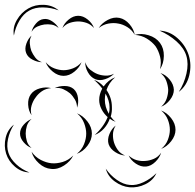

<svg xmlns="http://www.w3.org/2000/svg" viewBox="-72 -675 828 815"><path d="M-13 -524Q-19 -558 -0.5 -590Q18 -622 48 -639Q77 -656 114 -654.5Q151 -653 177 -631Q145 -643 110.5 -643.5Q76 -644 52 -630Q28 -617 10.5 -587.5Q-7 -558 -13 -524ZM193 -556Q200 -576 219.5 -592Q239 -608 260 -608Q281 -608 300.5 -592Q320 -576 327 -556Q313 -572 295 -578Q277 -584 260 -584Q243 -584 224.5 -578Q206 -572 193 -556ZM347 -556Q360 -577 385.5 -590.5Q411 -604 435 -599Q459 -594 477.5 -572.5Q496 -551 500 -527Q488 -548 468.5 -560Q449 -572 430 -575Q411 -579 388.5 -575Q366 -571 347 -556ZM62 -540Q66 -558 80.5 -575Q95 -592 113 -594Q131 -597 149.5 -584.5Q168 -572 177 -556Q163 -568 147 -570.5Q131 -573 116 -571Q102 -569 87 -562.5Q72 -556 62 -540ZM605 -545Q648 -543 682 -512.5Q716 -482 729 -441Q742 -400 731.5 -355.5Q721 -311 687 -285Q710 -321 719.5 -363Q729 -405 719 -438Q709 -471 677 -499.5Q645 -528 605 -545ZM500 -527Q527 -535 558.5 -525.5Q590 -516 607 -493Q624 -470 623.5 -437.5Q623 -405 607 -381Q614 -409 607.5 -434.5Q601 -460 588 -479Q574 -497 551.5 -511Q529 -525 500 -527ZM106 -411Q87 -411 66.5 -421.5Q46 -432 39 -450Q32 -468 40 -490Q48 -512 62 -524Q53 -508 54.5 -490.5Q56 -473 61 -459Q67 -445 77.5 -431Q88 -417 106 -411ZM412 -362Q398 -347 374.5 -339Q351 -331 332 -339Q313 -347 301 -368.5Q289 -390 290 -411Q296 -391 311 -379Q326 -367 341 -361Q356 -355 375 -354Q394 -353 412 -362ZM274 -411Q266 -389 244 -371Q222 -353 198 -353Q174 -353 152 -371Q130 -389 122 -411Q137 -393 158 -385Q179 -377 198 -377Q217 -377 238 -385Q259 -393 274 -411ZM609 -365Q631 -358 648 -337.5Q665 -317 666 -294Q666 -272 649.5 -251Q633 -230 612 -222Q629 -237 635.5 -256.5Q642 -276 642 -294Q641 -312 634 -331.5Q627 -351 609 -365ZM419 -158Q406 -162 394 -171Q386 -148 369.5 -129.5Q353 -111 330 -102Q368 -136 385 -178Q369 -192 359 -211.5Q349 -231 349 -251Q349 -275 362 -299Q347 -319 327 -336Q350 -328 368 -308Q388 -336 417 -347Q403 -335 394 -321.5Q385 -308 380 -293Q403 -260 403 -220Q404 -200 398 -180Q407 -167 419 -158ZM160 -301Q178 -310 202 -310Q226 -310 241 -297Q256 -283 259 -259.5Q262 -236 255 -218Q255 -237 246 -252.5Q237 -268 225 -279Q213 -289 196.5 -296.5Q180 -304 160 -301ZM62 -186Q49 -204 47.5 -230.5Q46 -257 59 -275Q72 -293 97.5 -300Q123 -307 145 -301Q122 -299 105.5 -287.5Q89 -276 79 -261Q68 -247 62 -227Q56 -207 62 -186ZM373 -252Q373 -221 390 -192Q394 -207 393 -220Q393 -247 376 -278Q373 -265 373 -252ZM612 -206Q636 -197 654.5 -173.5Q673 -150 673 -124Q673 -99 654.5 -75.5Q636 -52 612 -43Q632 -59 640.5 -81.5Q649 -104 649 -124Q649 -145 640.5 -167Q632 -189 612 -206ZM255 -194Q280 -184 299 -159.5Q318 -135 318 -108Q318 -81 299 -56Q280 -31 254 -22Q275 -39 284.5 -62.5Q294 -86 294 -108Q294 -129 285 -152.5Q276 -176 255 -194ZM62 -47Q44 -53 28.5 -71Q13 -89 13 -108Q13 -128 28.5 -145.5Q44 -163 62 -170Q47 -157 42 -140.5Q37 -124 37 -108Q37 -93 42 -76Q47 -59 62 -47ZM53 57Q19 56 -8.5 32.5Q-36 9 -46 -23Q-56 -55 -48 -90Q-40 -125 -13 -146Q-31 -118 -38 -85Q-45 -52 -36 -26Q-28 -1 -3.5 22Q21 45 53 57ZM459 -15Q438 -16 417 -29.5Q396 -43 389 -63Q383 -83 392.5 -106Q402 -129 419 -142Q408 -124 407.5 -105Q407 -86 412 -70Q417 -54 428 -38.5Q439 -23 459 -15ZM239 -15Q227 10 200 27.5Q173 45 145 42Q117 40 93 18Q69 -4 62 -31Q78 -8 101.5 4Q125 16 147 18Q169 20 194 12.5Q219 5 239 -15ZM612 -27Q606 -6 587.5 12Q569 30 548 32Q526 34 504.5 19.5Q483 5 474 -15Q490 0 509 5Q528 10 546 8Q563 7 581.5 -1Q600 -9 612 -27ZM592 60Q578 91 545 107Q512 123 478 120Q445 117 415.5 95.5Q386 74 377 41Q396 69 424 88.5Q452 108 479 110Q506 113 537 98.5Q568 84 592 60Z"/></svg>

Font: Rubik Puddles
Style: Regular
Weight: 400
Designer: Hubert and Fischer, NaN
Foundry: Hubert and Fischer, NaN
Version: Version 2.200